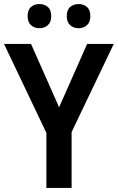

<svg xmlns="http://www.w3.org/2000/svg" viewBox="-20 -932 584 952"><path d="M273 -400 412 -714H544L335 -277V0H210V-273L0 -714H134ZM117 -852Q117 -883 134 -897.5Q151 -912 175 -912Q200 -912 217 -897.5Q234 -883 234 -852Q234 -822 217 -807Q200 -792 175 -792Q151 -792 134 -807Q117 -822 117 -852ZM311 -852Q311 -883 328 -897.5Q345 -912 370 -912Q394 -912 411 -897.5Q428 -883 428 -852Q428 -822 411 -807Q394 -792 370 -792Q345 -792 328 -807Q311 -822 311 -852Z"/></svg>

Font: Noto Sans Lao UI SemCond SemBd
Style: Regular
Weight: 600
Width: 4
Designer: Monotype Design Team
Foundry: Monotype Imaging Inc.
Version: Version 2.000; ttfautohint (v1.8.4.7-5d5b)